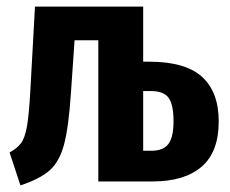

<svg xmlns="http://www.w3.org/2000/svg" viewBox="-20 -550 696 582"><path d="M643 -182Q643 -89 591 -44.5Q539 0 443 0H278V-428H206L195 -268Q188 -163 174 -111.5Q160 -60 131 -34Q102 -8 42 12L9 -88Q32 -100 44 -116.5Q56 -133 62 -168.5Q68 -204 72 -276L86 -530H414V-363H432Q542 -363 592.5 -317Q643 -271 643 -182ZM506 -183Q506 -233 491 -253.5Q476 -274 438 -274H414V-93H439Q474 -93 490 -113Q506 -133 506 -183Z"/></svg>

Font: Fira Sans Compressed SemiBold
Style: Regular
Weight: 600
Width: 1
Designer: bBox Type GmbH & Carrois Corporate GbR & Edenspiekermann AG
Foundry: bBox Type GmbH & Carrois Corporate GbR & Edenspiekermann AG
Version: Version 4.301